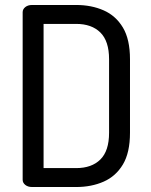

<svg xmlns="http://www.w3.org/2000/svg" viewBox="-20 -751 606 771"><path d="M109 0Q92 0 81.5 -8.5Q71 -17 71 -29V-702Q71 -714 81.5 -722.5Q92 -731 109 -731H286Q347 -731 396 -709.5Q445 -688 473.5 -640.5Q502 -593 502 -513V-218Q502 -138 473.5 -90.5Q445 -43 396 -21.5Q347 0 286 0ZM155 -76H286Q348 -76 383 -110.5Q418 -145 418 -218V-513Q418 -586 383 -620.5Q348 -655 286 -655H155Z"/></svg>

Font: Dosis Medium
Style: Regular
Weight: 500
Designer: EdgarTolentino, PabloImpallari, IginoMarini
Foundry: EdgarTolentino, PabloImpallari, IginoMarini
Version: Version 3.001; ttfautohint (v1.8.2)